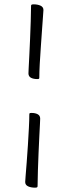

<svg xmlns="http://www.w3.org/2000/svg" viewBox="-20 -698 315 884"><path d="M136 -678Q144 -678 152 -676.5Q160 -675 166.5 -672Q173 -669 176.5 -664Q180 -659 180 -652Q180 -648 178 -623Q176 -598 173.5 -560.5Q171 -523 168 -482Q165 -441 163 -403.5Q161 -366 161 -341Q161 -337 159.5 -335.5Q158 -334 151 -334Q143 -334 135.5 -335.5Q128 -337 122.5 -340Q117 -343 114 -348Q111 -353 111 -360Q111 -362 112 -384.5Q113 -407 115 -442.5Q117 -478 118.5 -519Q120 -560 121.5 -600Q123 -640 123 -671Q123 -675 125.5 -676.5Q128 -678 135 -678ZM126 -178Q134 -178 141 -176.5Q148 -175 153.5 -172Q159 -169 162 -164Q165 -159 165 -152Q165 -151 164 -128Q163 -105 161 -69.5Q159 -34 157.5 7Q156 48 154.5 88Q153 128 153 159Q153 163 150.5 164.5Q148 166 141 166Q132 166 124 164.5Q116 163 109.5 160Q103 157 99.5 152Q96 147 96 140Q96 136 98 111Q100 86 103 48.5Q106 11 108.5 -30Q111 -71 113 -108.5Q115 -146 115 -171Q115 -175 116.5 -176.5Q118 -178 125 -178Z"/></svg>

Font: Briem Hand Thin
Style: Regular
Weight: 100
Designer: Gunnlaugur SE Briem, Eben Sorkin
Foundry: Sorkin Type Co.
Version: Version 1.003